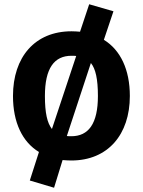

<svg xmlns="http://www.w3.org/2000/svg" viewBox="-20 -737 671 902"><path d="M468 -550 513 -684 399 -717 356 -588C343 -589 330 -590 316 -590C144 -590 41 -469 41 -286C41 -162 85 -70 163 -23L120 111L234 145L274 15C288 16 301 17 315 17C487 17 590 -105 590 -286C590 -410 546 -502 468 -550ZM316 -475C324 -475 332 -475 338 -474L224 -131C202 -159 191 -206 191 -286C191 -417 235 -475 316 -475ZM315 -97C308 -97 300 -97 294 -98L407 -441C429 -414 440 -366 440 -286C440 -156 396 -97 315 -97Z"/></svg>

Font: Glow Sans SC Normal
Style: Bold
Weight: 700
Designer: Ryoko NISHIZUKA (kana, bopomofo & ideographs); Paul D. Hunt (Latin, Greek & Cyrillic); Sandoll Communications, Soo-young
Version: Version 0.93